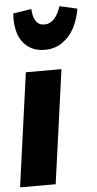

<svg xmlns="http://www.w3.org/2000/svg" viewBox="-60 -862 454 897"><g transform="rotate(-5 167.0 -413.5)"><path d="M168.9 -629.9Q120.1 -629.9 88.1 -655.3Q56.2 -680.7 44.2 -720.9Q32.2 -761.2 36.1 -812L122.1 -825.2Q123.5 -788.6 137.2 -768.3Q150.9 -748 176.8 -748Q203.6 -748 223.1 -769Q242.7 -790 253.9 -827.1L336.9 -808.1Q327.6 -757.3 307.4 -718.5Q287.1 -679.7 251.5 -654.8Q215.8 -629.9 168.9 -629.9ZM237.8 -533.2 164.1 0H-2.9L70.8 -533.2Z"/></g></svg>

Font: Fira Sans Compressed ExtraBold
Style: Italic
Weight: 800
Width: 3
Italic angle: -8°
Designer: Carrois Corporate & Edenspiekermann AG
Foundry: Carrois Corporate GbR & Edenspiekermann AG
Version: Version 4.203;PS 004.203;hotconv 1.0.88;makeotf.lib2.5.64775